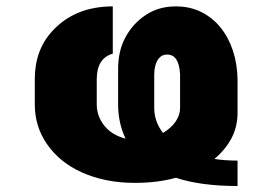

<svg xmlns="http://www.w3.org/2000/svg" viewBox="-20 -573 867 612"><path d="M737.2 19.9Q619.7 19.9 540.8 -6.4Q482.2 9.9 410.5 9.9Q360.8 9.9 318.2 1.1Q275.6 -7.8 240.2 -23.8Q204.9 -39.8 177.6 -62.1Q150.2 -84.5 131 -111.9Q90.9 -168.7 90.9 -240.1V-321Q90.9 -414.1 147.7 -475.1Q219.8 -552.6 339.5 -552.6V-402Q288.4 -387.1 288.4 -321V-240.1Q288.4 -203.5 311.8 -173.3Q335.6 -142.8 380.3 -131Q356.5 -181.1 356.5 -240.1V-353.7Q356.5 -411.6 380.3 -454.9Q404.1 -498.6 444.6 -525.2Q485.8 -552.6 539.8 -552.6Q584.5 -552.9 620.9 -535Q657.3 -517 682.9 -485.4Q708.5 -453.8 722.5 -411.2Q736.5 -368.6 737.2 -319.6V-214.5Q737.2 -167.6 717 -130.7Q696.7 -93.8 663.4 -66.4Q697.4 -61.1 737.2 -61.1ZM499.6 -149.1Q527.3 -166.2 540.7 -186.8Q554 -207.4 554 -228.7V-335.2Q551.1 -399.1 512.8 -399.1Q502.5 -399.1 494.9 -394.4Q487.2 -389.6 482.1 -381Q476.9 -372.5 474.3 -360.8Q471.6 -349.1 471.6 -335.2V-228.7Q471.6 -185.7 499.6 -149.1Z"/></svg>

Font: Linik Sans Black
Style: Regular
Weight: 900
Designer: Fonts by Rasmus Andersson / Changes by Cristiano Sobral with parts from Marc Monis
Foundry: rsms
Version: Version 3.020; ttfautohint (v1.6)